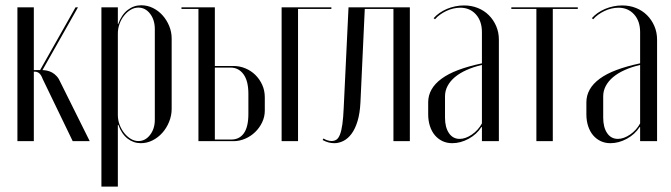

<svg xmlns="http://www.w3.org/2000/svg" viewBox="-20 -522 2481 710"><path d="M248.9 0H311.8L203.6 -217.5Q197.9 -231.1 189.8 -240Q181.8 -248.9 172.2 -254.1Q162.8 -259.2 152.5 -261.1Q142.2 -263 132.4 -263H84.6V-257H108.8Q118.4 -257 125.5 -250.7Q132.6 -244.4 137.8 -230ZM133 -255.6 268.4 -495H259.4L125.4 -257.8ZM105.1 -495H44.4V0H105.1Z M415.8 -464V-495H355V168H415.8V-33.6V-59.9H417.8Q429.6 -26.8 451.6 -9.6Q473.6 7.5 500.8 7.5Q523.4 7.5 543.9 -2.8Q564.5 -13.1 580.2 -30.7Q595.9 -48.2 605.3 -71.4Q614.8 -94.6 614.8 -119.4V-379.8Q614.8 -404.1 605.5 -426.4Q596.2 -448.6 580.9 -465.6Q565.6 -482.6 545.2 -492.6Q524.9 -502.5 502.2 -502.5Q474.4 -502.5 451.9 -485Q429.4 -467.5 417.1 -433.4H415.8ZM415.8 -96.9V-398.2Q415.8 -416.2 421.9 -433.5Q428.1 -450.8 438.9 -464.2Q449.6 -477.8 463.1 -485.8Q476.6 -493.9 491.5 -493.9Q517.6 -493.9 535.1 -471.1Q552.5 -448.4 552.5 -414.6V-78.9Q552.5 -45.8 534.9 -23.1Q517.4 -0.4 491.9 -0.4Q477.2 -0.4 463.8 -8.4Q450.2 -16.5 439.5 -30Q428.8 -43.5 422.2 -60.8Q415.8 -78.1 415.8 -96.9Z M774.5 -278V-495H651.1V-489H713.8V0H843.5Q865.5 0 886.4 -9Q907.4 -18 923.6 -33.7Q939.8 -49.4 949.5 -69.9Q959.2 -90.5 959.2 -113V-162Q959.2 -187.4 949.6 -208.4Q940 -229.5 924.1 -245.1Q908.2 -260.6 887.3 -269.3Q866.4 -278 843.1 -278ZM898.5 -101.2Q898.5 -52.9 881.9 -29.4Q865.4 -6 835 -6H774.5V-272H833Q862.2 -272 880.4 -247.4Q898.5 -222.9 898.5 -175Z M1021.4 0H1082.1V-489H1205.4V-495H1021.4Z M1173.1 -4.2Q1183.8 1.6 1194.4 4.6Q1205.1 7.5 1216.1 7.5Q1233 7.5 1249.8 -0.8Q1266.5 -9.1 1280 -27.3Q1293.5 -45.5 1302.2 -74.2Q1310.9 -102.9 1312.9 -143.4L1328.9 -489H1434.9V0H1495.6V-495H1268.8L1251 -123.1Q1249.4 -86.4 1246.1 -62.8Q1242.8 -39.1 1237.3 -24.9Q1231.9 -10.8 1224.2 -5.7Q1216.6 -0.6 1206 -0.6Q1199.1 -0.6 1191.4 -2.9Q1183.6 -5.1 1176.1 -9.9Z M1563.4 -99.2Q1563.4 -75.6 1569.9 -55.6Q1576.5 -35.6 1588.2 -21.8Q1600 -7.9 1616.2 -0.2Q1632.5 7.5 1652.2 7.5Q1683.1 7.5 1713.2 -8.9Q1743.2 -25.4 1760.1 -52H1762.1V-28.2V0H1824.8V-375.5Q1824.8 -402.4 1814.8 -425.6Q1804.8 -448.8 1787.6 -465.9Q1770.5 -483 1747 -492.4Q1723.5 -501.9 1695.8 -501.9Q1679.5 -501.9 1663.2 -498.5Q1646.9 -495.1 1632.2 -488.9Q1617.6 -482.6 1605.1 -473.9Q1592.6 -465.1 1583.6 -454.8L1588.6 -450.8Q1596.2 -459.8 1606.9 -467.5Q1617.5 -475.2 1630.2 -481.3Q1642.9 -487.4 1656.2 -490.4Q1669.6 -493.5 1681.8 -493.5Q1717.5 -493.5 1739.8 -468.8Q1762.1 -444.1 1762.1 -403.2V-287.8Q1712.2 -277.2 1674.9 -263.2Q1637.6 -249.2 1612.9 -231Q1588.1 -212.8 1575.8 -191Q1563.4 -169.2 1563.4 -143.6ZM1679.8 -8.4Q1654.6 -8.4 1640.1 -29.8Q1625.6 -51.2 1625.6 -87.2V-165.8Q1625.6 -186.1 1635.1 -204.1Q1644.6 -222.1 1662.4 -237Q1680.2 -251.9 1705.6 -263.2Q1731 -274.6 1762.1 -281.8V-65.6Q1748.6 -40.6 1725.1 -24.5Q1701.6 -8.4 1679.8 -8.4Z M2116.6 -495H1870.9V-489H1963.5V0H2024.2V-489H2116.6Z M2148.4 -99.2Q2148.4 -75.6 2154.9 -55.6Q2161.5 -35.6 2173.2 -21.8Q2185 -7.9 2201.2 -0.2Q2217.5 7.5 2237.2 7.5Q2268.1 7.5 2298.2 -8.9Q2328.2 -25.4 2345.1 -52H2347.1V-28.2V0H2409.8V-375.5Q2409.8 -402.4 2399.8 -425.6Q2389.8 -448.8 2372.6 -465.9Q2355.5 -483 2332 -492.4Q2308.5 -501.9 2280.8 -501.9Q2264.5 -501.9 2248.2 -498.5Q2231.9 -495.1 2217.2 -488.9Q2202.6 -482.6 2190.1 -473.9Q2177.6 -465.1 2168.6 -454.8L2173.6 -450.8Q2181.2 -459.8 2191.9 -467.5Q2202.5 -475.2 2215.2 -481.3Q2227.9 -487.4 2241.2 -490.4Q2254.6 -493.5 2266.8 -493.5Q2302.5 -493.5 2324.8 -468.8Q2347.1 -444.1 2347.1 -403.2V-287.8Q2297.2 -277.2 2259.9 -263.2Q2222.6 -249.2 2197.9 -231Q2173.1 -212.8 2160.8 -191Q2148.4 -169.2 2148.4 -143.6ZM2264.8 -8.4Q2239.6 -8.4 2225.1 -29.8Q2210.6 -51.2 2210.6 -87.2V-165.8Q2210.6 -186.1 2220.1 -204.1Q2229.6 -222.1 2247.4 -237Q2265.2 -251.9 2290.6 -263.2Q2316 -274.6 2347.1 -281.8V-65.6Q2333.6 -40.6 2310.1 -24.5Q2286.6 -8.4 2264.8 -8.4Z"/></svg>

Font: Moniqa Black
Style: Regular
Weight: 900
Designer: Rajesh Rajput
Foundry: Rajesh Rajput
Version: Version 1.000